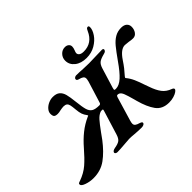

<svg xmlns="http://www.w3.org/2000/svg" viewBox="-242 -1188 1519 1519"><g transform="rotate(-45 517.0 -429.0)"><path d="M-70 -25Q-70 -33 -65.5 -36Q-61 -39 -56 -40.5Q-51 -42 -48 -43Q16 -66 60 -104Q104 -142 159 -206Q203 -257 250.5 -295Q298 -333 356 -359Q357 -359 360.5 -360.5Q364 -362 364 -364Q364 -366 361 -370Q345 -391 338 -411Q331 -431 328 -465Q325 -501 321 -518.5Q317 -536 306.5 -544Q296 -552 274 -552Q267 -552 255.5 -550Q244 -548 238 -547Q220 -542 204 -542Q181 -542 171.5 -550.5Q162 -559 162 -584Q162 -604 178 -623Q194 -642 219 -653.5Q244 -665 269 -665Q308 -665 328.5 -647.5Q349 -630 357.5 -598.5Q366 -567 372 -509Q379 -443 388 -413Q397 -383 418 -370Q439 -357 484 -357Q497 -357 501 -373L556 -551Q561 -571 561 -580Q561 -595 550 -603.5Q539 -612 511 -619Q493 -624 497 -640Q499 -646 506.5 -650.5Q514 -655 521 -655Q557 -655 596 -652Q642 -650 662 -650Q680 -650 732 -652Q784 -654 808 -654Q816 -654 820 -650.5Q824 -647 823 -640Q820 -631 814 -626.5Q808 -622 795 -619Q752 -608 735 -594.5Q718 -581 708 -550L656 -380Q653 -371 653 -366Q653 -359 656.5 -358Q660 -357 669 -357Q706 -357 745 -392.5Q784 -428 834 -500Q880 -565 908 -599Q936 -633 967.5 -651.5Q999 -670 1039 -670Q1071 -670 1087.5 -655Q1104 -640 1104 -616Q1104 -587 1088.5 -565Q1073 -543 1047 -543Q1028 -543 1003 -548Q973 -552 963 -552Q916 -552 868 -480Q846 -447 829.5 -426Q813 -405 788 -377Q783 -370 782 -367.5Q781 -365 784 -362Q807 -334 822.5 -299Q838 -264 854 -215L866 -182Q885 -126 910.5 -92.5Q936 -59 981 -43Q997 -37 997 -27Q997 -18 982.5 -7.5Q968 3 943.5 10.5Q919 18 890 18Q816 18 779 -33Q742 -84 718 -172L711 -198Q696 -253 686 -278.5Q676 -304 660 -312Q653 -315 643 -315Q635 -315 630 -299L570 -98Q565 -80 565 -70Q565 -56 575.5 -47.5Q586 -39 611 -32Q622 -28 627 -24Q632 -20 630 -12Q628 -5 618 -0.5Q608 4 597 4Q561 4 515 0Q488 -3 462 -3Q447 -3 409 1Q351 6 323 6Q314 6 307 1Q300 -4 301 -11Q305 -27 334 -32Q374 -39 390 -52Q406 -65 416 -97L479 -301L481 -310Q481 -316 475 -316H468Q459 -316 454 -314Q428 -304 405 -278Q382 -252 342 -197Q322 -168 306 -147Q248 -71 187 -26.5Q126 18 44 18Q4 18 -33 5Q-70 -8 -70 -25ZM542 -798Q542 -830 563.5 -853Q585 -876 616 -876Q636 -876 648.5 -865.5Q661 -855 661 -838Q661 -823 653 -803Q646 -787 646 -778Q646 -764 659 -754.5Q672 -745 698 -745Q793 -745 834 -838Q841 -853 845.5 -857.5Q850 -862 858 -862Q869 -862 869 -847Q869 -817 844.5 -780.5Q820 -744 776.5 -718.5Q733 -693 678 -693Q617 -693 579.5 -723Q542 -753 542 -798Z"/></g></svg>

Font: EB Garamond
Style: Bold Italic
Weight: 700
Italic angle: -17.2°
Designer: Georg Duffner and Octavio Pardo
Foundry: Georg Duffner
Version: Version 1.000